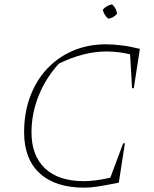

<svg xmlns="http://www.w3.org/2000/svg" viewBox="-20 -857 707 884"><path d="M368 7Q235 7 163 -59Q91 -125 91 -248Q91 -337 118.5 -411.5Q146 -486 196.5 -540Q247 -594 316 -623.5Q385 -653 468 -653Q500 -653 540.5 -648Q581 -643 624 -632L596 -451H588L579 -607Q524 -620 470 -620Q365 -620 251 -564Q190 -497 157.5 -415Q125 -333 125 -248Q125 -140 187.5 -81.5Q250 -23 365 -23Q420 -23 488 -39L547 -197H555L527 -16Q462 -3 428.5 2Q395 7 368 7ZM496 -837Q516 -819 519 -794Q503 -774 478 -771Q459 -788 453 -812Q470 -832 496 -837Z"/></svg>

Font: Piazzolla SC Thin
Style: Italic
Weight: 100
Italic angle: -11.3°
Designer: Juan Pablo del Peral
Foundry: Huerta Tipografica
Version: Version 1.330